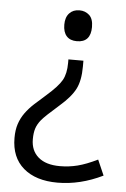

<svg xmlns="http://www.w3.org/2000/svg" viewBox="-53 -585 535 816"><g transform="rotate(5 214.5 -177.0)"><path d="M288.1 -334V-309.1Q288.1 -249.5 269.8 -213.4Q251.5 -177.2 204.1 -136.2Q145 -84.5 130.1 -66.2Q115.2 -47.9 109.1 -29.1Q103 -10.3 103 17.1Q103 65.9 135.3 93.5Q167.5 121.1 227.1 121.1Q266.1 121.1 302.7 111.8Q339.4 102.5 387.2 79.1L416 145Q319.8 191.9 223.1 191.9Q130.4 191.9 77.6 146.5Q24.9 101.1 24.9 18.1Q24.9 -16.1 33.4 -41.7Q42 -67.4 57.6 -89.1Q73.2 -110.8 95 -130.9Q116.7 -150.9 143.1 -173.8Q192.4 -216.8 208.3 -245.1Q224.1 -273.4 224.1 -318.8V-334ZM312 -480Q312 -414.1 252.9 -414.1Q224.1 -414.1 209 -430.9Q193.8 -447.8 193.8 -480Q193.8 -511.2 210 -528.6Q226.1 -545.9 252.9 -545.9Q277.8 -545.9 294.9 -530.3Q312 -514.6 312 -480Z"/></g></svg>

Font: CAA NEO Sans
Style: Regular
Weight: 400
Version: Version 1.10